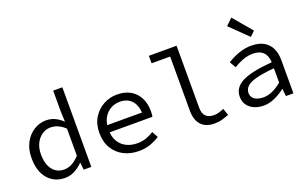

<svg xmlns="http://www.w3.org/2000/svg" viewBox="-88 -1189 2576 1614"><g transform="rotate(-20 1200.0 -382.5)"><path d="M271 12Q176 12 118 -54.5Q60 -121 60 -242Q60 -321 91.5 -378.5Q123 -436 173.5 -467Q224 -498 281 -498Q324 -498 359.5 -481.5Q395 -465 426 -435H429L425 -525V-712H507V0H439L432 -64H429Q400 -33 358.5 -10.5Q317 12 271 12ZM288 -57Q324 -57 358 -75.5Q392 -94 425 -130V-372Q392 -403 360.5 -416Q329 -429 297 -429Q255 -429 220.5 -405.5Q186 -382 165.5 -340.5Q145 -299 145 -243Q145 -156 183 -106.5Q221 -57 288 -57Z M930 12Q857 12 797.5 -18Q738 -48 703 -105.5Q668 -163 668 -244Q668 -323 703 -380Q738 -437 794.5 -467.5Q851 -498 916 -498Q986 -498 1035.5 -469.5Q1085 -441 1111.5 -390Q1138 -339 1138 -270Q1138 -256 1137 -243Q1136 -230 1134 -220H723V-284H1085L1064 -261Q1064 -347 1024.5 -390Q985 -433 918 -433Q873 -433 834.5 -411Q796 -389 773 -347Q750 -305 750 -244Q750 -181 775 -139Q800 -97 843 -75.5Q886 -54 940 -54Q984 -54 1019.5 -66.5Q1055 -79 1088 -100L1118 -46Q1082 -22 1035.5 -5Q989 12 930 12Z M1606 12Q1529 12 1488 -32.5Q1447 -77 1447 -163V-645H1281V-712H1529V-157Q1529 -104 1555 -80Q1581 -56 1624 -56Q1645 -56 1667 -61.5Q1689 -67 1716 -79L1737 -17Q1704 -5 1675 3.5Q1646 12 1606 12Z M2046 12Q2001 12 1963 -4.5Q1925 -21 1903 -52Q1881 -83 1881 -126Q1881 -208 1963 -250.5Q2045 -293 2233 -308Q2232 -341 2219.5 -369Q2207 -397 2179 -413.5Q2151 -430 2104 -430Q2073 -430 2042.5 -421.5Q2012 -413 1984.5 -399.5Q1957 -386 1934 -372L1902 -428Q1926 -444 1960.5 -460.5Q1995 -477 2035 -487.5Q2075 -498 2118 -498Q2185 -498 2228.5 -473Q2272 -448 2293.5 -403.5Q2315 -359 2315 -298V0H2248L2241 -66H2238Q2198 -34 2148 -11Q2098 12 2046 12ZM2068 -54Q2110 -54 2151 -73Q2192 -92 2233 -126V-254Q2129 -245 2069.5 -229Q2010 -213 1985.5 -188.5Q1961 -164 1961 -132Q1961 -105 1976 -87.5Q1991 -70 2015.5 -62Q2040 -54 2068 -54ZM2141 -568 1984 -721 2042 -777 2184 -609Z"/></g></svg>

Font: Source Code Pro
Style: Regular
Weight: 400
Monospace: yes
Designer: Paul D. Hunt, Teo Tuominen
Foundry: Adobe Systems Incorporated
Version: Version 1.018;hotconv 1.0.116;makeotfexe 2.5.65601